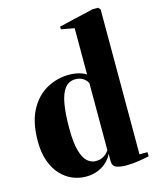

<svg xmlns="http://www.w3.org/2000/svg" viewBox="-122 -900 804 994"><g transform="rotate(-15 280.0 -403.0)"><path d="M215 11.5Q177.5 11.5 142.5 -3.2Q107.5 -18 80 -48Q52.5 -78 36.2 -123Q20 -168 20 -229Q20 -332 55 -396.2Q90 -460.5 146 -490.8Q202 -521 264.5 -521Q294 -521 319.2 -514Q344.5 -507 356 -497.5V-746L285.5 -759V-773.5L471.5 -817H500L511 -805V-28.5H554V-6Q538 -2.5 502 3.5Q466 9.5 430.5 9.5Q401.5 9.5 379.5 2Q357.5 -5.5 357.5 -33.5V-73Q349.5 -53 330.2 -33.5Q311 -14 281.8 -1.2Q252.5 11.5 215 11.5ZM284.5 -53Q302.5 -53 316.5 -58.8Q330.5 -64.5 340.5 -73.8Q350.5 -83 356 -92.5V-451.5Q347 -469.5 330.2 -479.8Q313.5 -490 291 -490Q255 -490 234 -463Q213 -436 203.8 -383.2Q194.5 -330.5 194.5 -252.5Q194.5 -175.5 207 -131.8Q219.5 -88 240 -70.5Q260.5 -53 284.5 -53Z"/></g></svg>

Font: Merriweather 144pt ExtraBold
Style: Regular
Weight: 800
Version: Version 2.100